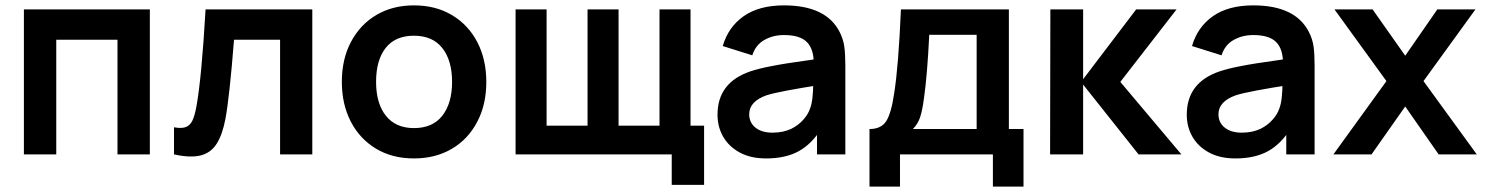

<svg xmlns="http://www.w3.org/2000/svg" viewBox="-20 -575 5530 715"><path d="M189.5 0H69V-540H538V0H417.5V-427H189.5Z M628 0V-101Q657.5 -95.5 673.5 -102.5Q688.5 -109 696.8 -126.5Q705 -144 711.5 -178.5Q731 -287 745.5 -540H1143V0H1023V-427H851.5Q834.5 -212 819.5 -132.5Q808.5 -74 787 -40Q765.5 -6 727.5 3.8Q689.5 13.5 628 0Z M1521.5 15Q1440.5 15 1380 -21.5Q1319.5 -58 1286.2 -122.5Q1253 -187 1253 -270Q1253 -355 1287 -419Q1321.5 -484 1382 -519.5Q1442.5 -555 1521.5 -555Q1603 -555 1663.5 -518.5Q1724.5 -482 1757.8 -417.5Q1791 -353 1791 -270Q1791 -185.5 1757.5 -122Q1723.5 -56.5 1662.5 -20.8Q1601.5 15 1521.5 15ZM1521.5 -98Q1591.5 -98 1627.5 -144.5Q1663.5 -191 1663.5 -270Q1663.5 -350 1627.2 -396Q1591 -442 1521.5 -442Q1452 -442 1416.2 -396.5Q1380.5 -351 1380.5 -270Q1380.5 -190 1417 -144Q1453.5 -98 1521.5 -98Z M2602 113.5H2481.5V0H1900V-540H2015.5V-107H2168V-540H2283.5V-107H2436V-540H2551.5V-107H2602Z M2833 15Q2774.5 15 2734 -7.5Q2694 -29.5 2673 -66Q2652 -102.5 2652 -148Q2652 -268 2775 -309.5Q2809 -320.5 2851.5 -328.5Q2879 -334 2909.2 -338.8Q2939.5 -343.5 2985.8 -350Q3032 -356.5 3053.5 -360L3010.5 -335.5Q3011 -392 2985 -418.2Q2959 -444.5 2899.5 -444.5Q2859 -444.5 2826.5 -426.2Q2794 -408 2781.5 -369L2671.5 -403.5Q2692 -474.5 2749.5 -514.8Q2807 -555 2899.5 -555Q3057.5 -555 3107.5 -454.5Q3120.5 -428.5 3124.2 -401.2Q3128 -374 3128 -331.5V0H3022.5V-117L3040 -98Q3003.5 -39 2954.5 -12Q2905.5 15 2833 15ZM2857 -81Q2897 -81 2927 -95.5Q2954 -109 2972 -129.8Q2990 -150.5 2996.5 -170.5Q3008.5 -200 3008.5 -271.5L3045.5 -260.5Q2881 -235 2835.5 -220.5Q2770 -197.5 2770 -149.5Q2770 -118.5 2793.2 -99.8Q2816.5 -81 2857 -81Z M3331.5 120H3218V-94.5Q3261 -94.5 3280 -123.5Q3299 -152.5 3310 -228.5Q3326 -329 3335 -540H3737V-94.5H3791.5V120H3677.5V0H3331.5ZM3379.5 -94.5H3617V-445.5H3440.5Q3433 -293.5 3421 -210.5Q3415 -164 3406.5 -138.5Q3398 -113 3379.5 -94.5Z M4013.5 0H3890.5L3891.5 -540H4013.5V-280L4211 -540H4361.5L4152 -270L4379.5 0H4220L4013.5 -260Z M4580.5 15Q4522 15 4481.5 -7.5Q4441.5 -29.5 4420.5 -66Q4399.5 -102.5 4399.5 -148Q4399.5 -268 4522.5 -309.5Q4556.5 -320.5 4599 -328.5Q4626.5 -334 4656.8 -338.8Q4687 -343.5 4733.2 -350Q4779.5 -356.5 4801 -360L4758 -335.5Q4758.5 -392 4732.5 -418.2Q4706.5 -444.5 4647 -444.5Q4606.5 -444.5 4574 -426.2Q4541.5 -408 4529 -369L4419 -403.5Q4439.5 -474.5 4497 -514.8Q4554.5 -555 4647 -555Q4805 -555 4855 -454.5Q4868 -428.5 4871.8 -401.2Q4875.5 -374 4875.5 -331.5V0H4770V-117L4787.5 -98Q4751 -39 4702 -12Q4653 15 4580.5 15ZM4604.5 -81Q4644.5 -81 4674.5 -95.5Q4701.5 -109 4719.5 -129.8Q4737.5 -150.5 4744 -170.5Q4756 -200 4756 -271.5L4793 -260.5Q4628.5 -235 4583 -220.5Q4517.5 -197.5 4517.5 -149.5Q4517.5 -118.5 4540.8 -99.8Q4564 -81 4604.5 -81Z M5087.5 0H4945.5L5143 -273L4949.5 -540H5091.5L5213 -367.5L5332.5 -540H5474.5L5281 -273L5479.5 0H5337.5L5213 -178.5Z"/></svg>

Font: Vortex Mix
Style: Bold
Weight: 700
Designer: Mikhail Sharanda
Foundry: Mikhail Sharanda
Version: Version 4.504;Glyphs 3.1.2 (3151)